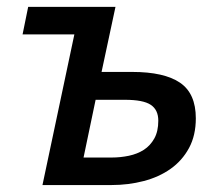

<svg xmlns="http://www.w3.org/2000/svg" viewBox="-20 -532 626 552"><path d="M272 -325.2H359.9Q452.1 -325.2 497.6 -294.2Q543 -263.2 543 -191.9Q543 -142.6 523.4 -106.4Q503.9 -70.3 470.5 -46.6Q437 -22.9 393.1 -11.5Q349.1 0 300.8 0H102.1L193.8 -433.1H44.9L61 -512.2H312ZM300.8 -79.1Q326.2 -79.1 350.6 -84.2Q375 -89.4 393.6 -101.3Q412.1 -113.3 423.6 -133.8Q435.1 -154.3 435.1 -185.1Q435.1 -216.3 413.3 -230.7Q391.6 -245.1 338.9 -245.1H254.9L220.2 -79.1Z"/></svg>

Font: Clear Sans Medium
Style: Italic
Weight: 500
Italic angle: -12°
Foundry: Intel Corporation
Version: Version 1.00